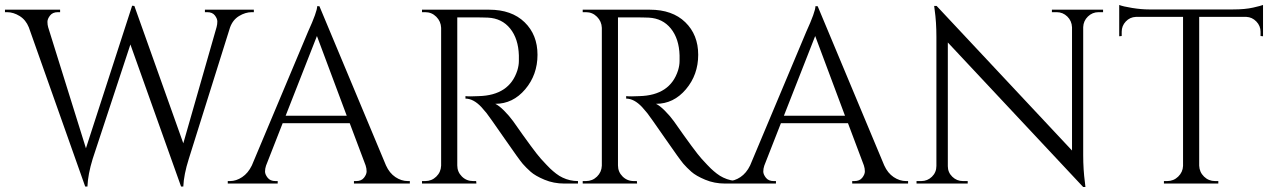

<svg xmlns="http://www.w3.org/2000/svg" viewBox="-30 -739 5124 773"><path d="M795 -700H992V-690H984Q958 -690 932.5 -674.5Q907 -659 896 -628L730 -99Q710 -36 708 12H699L495 -560L343 -99Q324 -37 322 12H313L86 -629Q74 -659 49 -674.5Q24 -690 -2 -690H-10V-700H212V-690H203Q182 -690 171.5 -676.5Q161 -663 161 -651Q161 -639 164 -629L316 -142L502 -716L511 -715L708 -162L842 -630Q845 -641 845 -652.5Q845 -664 835 -677Q825 -690 804 -690H795Z M1612 -10H1620V0H1395V-10H1404Q1425 -10 1435.5 -23.5Q1446 -37 1446 -49Q1446 -61 1442 -73L1378 -243H1108L1041 -72Q1037 -60 1037 -48.5Q1037 -37 1047.5 -23.5Q1058 -10 1079 -10H1088V0H887V-10H896Q921 -10 945 -26Q969 -42 984 -73L1210 -611Q1247 -692 1247 -714H1256L1524 -73Q1538 -42 1562 -26Q1586 -10 1612 -10ZM1120 -273H1366L1246 -594Z M1875 -669H1811V-73Q1811 -47 1829.5 -28.5Q1848 -10 1875 -10H1887L1888 0H1669V-10H1682Q1708 -10 1726.5 -28Q1745 -46 1746 -72V-627Q1745 -653 1726.5 -671.5Q1708 -690 1682 -690H1669V-700H1939Q2030 -700 2082 -649.5Q2134 -599 2134 -518.5Q2134 -438 2084.5 -379.5Q2035 -321 1964 -321Q1979 -314 1999.5 -293.5Q2020 -273 2036 -251Q2122 -128 2148 -99.5Q2174 -71 2185 -60.5Q2196 -50 2209 -40Q2222 -30 2235 -24Q2264 -10 2297 -10V0H2242Q2199 0 2162 -15.5Q2125 -31 2106.5 -47.5Q2088 -64 2074.5 -79.5Q2061 -95 2000 -183Q1939 -271 1929 -283.5Q1919 -296 1908 -308Q1876 -342 1844 -342V-352Q1852 -351 1865 -351Q1878 -351 1897 -352Q2021 -355 2053 -456Q2059 -476 2059 -493.5Q2059 -511 2059 -516Q2057 -583 2024 -624Q1991 -665 1935 -668Q1911 -669 1875 -669Z M2522 -669H2458V-73Q2458 -47 2476.5 -28.5Q2495 -10 2522 -10H2534L2535 0H2316V-10H2329Q2355 -10 2373.5 -28Q2392 -46 2393 -72V-627Q2392 -653 2373.5 -671.5Q2355 -690 2329 -690H2316V-700H2586Q2677 -700 2729 -649.5Q2781 -599 2781 -518.5Q2781 -438 2731.5 -379.5Q2682 -321 2611 -321Q2626 -314 2646.5 -293.5Q2667 -273 2683 -251Q2769 -128 2795 -99.5Q2821 -71 2832 -60.5Q2843 -50 2856 -40Q2869 -30 2882 -24Q2911 -10 2944 -10V0H2889Q2846 0 2809 -15.5Q2772 -31 2753.5 -47.5Q2735 -64 2721.5 -79.5Q2708 -95 2647 -183Q2586 -271 2576 -283.5Q2566 -296 2555 -308Q2523 -342 2491 -342V-352Q2499 -351 2512 -351Q2525 -351 2544 -352Q2668 -355 2700 -456Q2706 -476 2706 -493.5Q2706 -511 2706 -516Q2704 -583 2671 -624Q2638 -665 2582 -668Q2558 -669 2522 -669Z M3618 -10H3626V0H3401V-10H3410Q3431 -10 3441.5 -23.5Q3452 -37 3452 -49Q3452 -61 3448 -73L3384 -243H3114L3047 -72Q3043 -60 3043 -48.5Q3043 -37 3053.5 -23.5Q3064 -10 3085 -10H3094V0H2893V-10H2902Q2927 -10 2951 -26Q2975 -42 2990 -73L3216 -611Q3253 -692 3253 -714H3262L3530 -73Q3544 -42 3568 -26Q3592 -10 3618 -10ZM3126 -273H3372L3252 -594Z M4393 -690Q4368 -690 4350 -672.5Q4332 -655 4331 -630V-114Q4331 -56 4338 -4L4340 14H4331L3786 -568V-70Q3786 -45 3804 -27.5Q3822 -10 3847 -10H3866V0H3660V-10H3679Q3704 -10 3722 -27.5Q3740 -45 3740 -71V-590Q3740 -651 3733 -699L3731 -715H3741L4286 -133V-629Q4285 -655 4267 -672.5Q4249 -690 4224 -690H4205V-700H4411V-690Z M5045 -611Q5045 -635 5028 -652.5Q5011 -670 4988 -671H4798V-72Q4799 -46 4817.5 -28Q4836 -10 4862 -10H4875V0H4656V-10H4669Q4695 -10 4713.5 -28Q4732 -46 4733 -71V-671H4543Q4519 -670 4502.5 -652.5Q4486 -635 4486 -611V-594L4476 -593V-719Q4491 -713 4528 -707Q4565 -701 4596 -701H4934Q4983 -701 5015.5 -708.5Q5048 -716 5055 -719V-593L5045 -594Z"/></svg>

Font: Cinzel Decorative
Style: Regular
Weight: 400
Designer: Natanael Gama
Version: Version 1.001;PS 001.001;hotconv 1.0.56;makeotf.lib2.0.21325